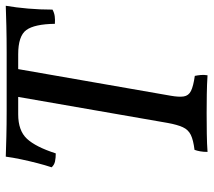

<svg xmlns="http://www.w3.org/2000/svg" viewBox="-56 -662 722 649"><g transform="rotate(-90 304.5 -338.0)"><path d="M242 -637Q187 -637 159.5 -607.5Q132 -578 110 -510Q95 -510 83 -512.5Q71 -515 63 -524Q70 -545 77 -572Q84 -599 90 -627.5Q96 -656 99 -679Q127 -678 166.5 -677Q206 -676 253.5 -676Q301 -676 350 -676Q402 -676 451 -676Q500 -676 541 -677Q582 -678 609 -679Q603 -644 599.5 -603.5Q596 -563 596 -521Q585 -515 573.5 -513.5Q562 -512 548 -513Q547 -582 527 -609.5Q507 -637 445 -637ZM303 -649H397L305 -122Q300 -94 302.5 -77.5Q305 -61 321 -53Q337 -45 372 -40Q374 -30 375 -19.5Q376 -9 374 3Q343 1 309.5 0.5Q276 0 246 0Q213 0 177.5 0.5Q142 1 115 3Q115 -11 117 -22Q119 -33 122 -41Q155 -45 172.5 -53.5Q190 -62 198.5 -80.5Q207 -99 213 -132Z"/></g></svg>

Font: Vollkorn
Style: Italic
Weight: 400
Italic angle: -11°
Designer: Friedrich Althausen
Foundry: Friedrich Althausen
Version: Version 5.001